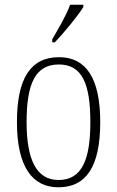

<svg xmlns="http://www.w3.org/2000/svg" viewBox="-20 -786 497 816"><path d="M202 -619V-606H213C254 -649 313 -721 334 -756V-766H278C262 -721 232 -671 202 -619ZM228 10C345 10 406 -76 406 -267C406 -453 346 -543 231 -543C110 -543 52 -453 52 -267C52 -78 117 10 228 10ZM229 -21C135 -21 93 -107 93 -267C93 -430 130 -512 230 -512C328 -512 364 -432 364 -267C364 -109 329 -21 229 -21Z"/></svg>

Font: Noto Serif Georgian Condensed ExtraLight
Style: Regular
Weight: 200
Width: 3
Designer: Monotype Design Team, Akaki Razmadze
Foundry: Google LLC
Version: Version 2.003